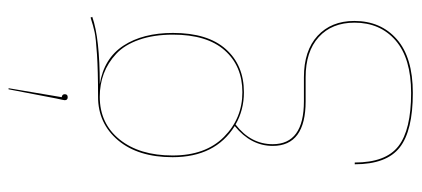

<svg xmlns="http://www.w3.org/2000/svg" viewBox="-282 -490 964 439"><g transform="rotate(-90 199.5 -270.0)"><path d="M190.4 -603.5Q190.4 -605.5 194.3 -622.6L215.3 -731.9H217.8L197.3 -610.4Q204.1 -609.4 204.1 -603.5Q204.1 -596.7 197.3 -596.7Q190.4 -596.7 190.4 -603.5ZM379.4 -544.4 380.9 -540.5Q332 -523.4 227.1 -523.4Q286.1 -513.7 315.2 -469.2Q344.2 -424.8 344.2 -356Q344.2 -276.9 307.4 -235.4Q270.5 -193.8 208.5 -193.8Q168 -193.8 134.8 -212.9Q89.8 -178.2 89.8 -127.9Q89.8 -56.6 188 -56.6H242.7Q303.7 -56.6 337.6 -25.4Q371.6 5.9 371.6 58.6Q371.6 119.1 329.8 155.8Q288.1 192.4 207 192.4Q120.6 192.4 82.3 162.4Q43.9 132.3 43.9 59.6H47.9Q47.9 130.4 85.2 159.4Q122.6 188.5 207 188.5Q286.1 188.5 326.9 153.1Q367.7 117.7 367.7 59.1Q367.7 7.3 334.7 -22.7Q301.8 -52.7 242.7 -52.7H188Q85.9 -52.7 85.9 -127.9Q85.9 -177.7 131.3 -214.8Q60.1 -259.3 60.1 -356.9Q60.1 -435.5 98.6 -481.4Q137.2 -527.3 198.2 -527.3Q258.8 -527.3 295.7 -529.8Q332.5 -532.2 346.2 -535.2Q359.9 -538.1 379.4 -544.4ZM198.2 -523.4Q137.2 -523.4 100.6 -478Q64 -432.6 64 -356.9Q64 -281.7 106.4 -239.5Q148.9 -197.3 208.5 -197.3Q268.6 -197.3 304.4 -237.8Q340.3 -278.3 340.3 -356Q340.3 -399.9 328.6 -433.3Q316.9 -466.8 296.4 -485.8Q275.9 -504.9 251.2 -514.2Q226.6 -523.4 198.2 -523.4Z"/></g></svg>

Font: Fira Sans Compressed Four
Style: Regular
Weight: 100
Width: 1
Designer: Carrois Corporate & Edenspiekermann AG
Foundry: Carrois Corporate GbR & Edenspiekermann AG
Version: Version 4.203;PS 004.203;hotconv 1.0.88;makeotf.lib2.5.64775